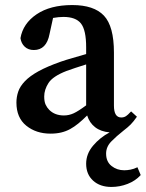

<svg xmlns="http://www.w3.org/2000/svg" viewBox="-20 -514 577 760"><path d="M321 -259Q298 -252 277.5 -245Q257 -238 243 -233Q189 -212 172 -185.5Q155 -159 155 -132Q155 -112 160.5 -100Q166 -88 175 -79Q197 -57 233 -57Q253 -57 271.5 -65.5Q290 -74 321 -97ZM537 179Q516 202 485 214Q454 226 421 226Q376 226 348.5 201Q321 176 321 134Q321 95 348.5 62.5Q376 30 414 10Q379 7 356.5 -10.5Q334 -28 325 -57Q307 -39 290.5 -25.5Q274 -12 257.5 -3Q241 6 222 10.5Q203 15 180 15Q123 15 84 -16.5Q45 -48 45 -108Q45 -130 52 -151Q59 -172 78.5 -192.5Q98 -213 132.5 -232Q167 -251 221 -270Q241 -277 267.5 -284.5Q294 -292 321 -300V-327Q321 -395 300.5 -421Q280 -447 231 -447Q222 -447 211.5 -446Q201 -445 190 -443L176 -379Q164 -316 114 -316Q92 -316 78 -329Q64 -342 61 -363Q71 -421 125 -457.5Q179 -494 266 -494Q352 -494 391.5 -452Q431 -410 431 -306V-96Q431 -49 460 -49Q471 -49 479 -54.5Q487 -60 494 -68L499 -73L522 -52Q508 -32 497 -21Q486 -10 469 3Q441 25 420.5 46Q400 67 400 94Q400 126 421.5 143Q443 160 472 160Q483 160 496.5 157.5Q510 155 524 148Z"/></svg>

Font: Source Serif Pro Semibold
Style: Regular
Weight: 600
Designer: Frank Grießhammer
Foundry: Adobe Systems Incorporated
Version: Version 1.014;PS Version 1.0;hotconv 1.0.73;makeotf.lib2.5.5